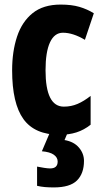

<svg xmlns="http://www.w3.org/2000/svg" viewBox="-20 -579 454 839"><path d="M241 10Q132 10 82.5 -58.5Q33 -127 33 -272Q33 -354 54.5 -419Q76 -484 122.5 -521.5Q169 -559 245 -559Q293 -559 327 -549Q361 -539 390 -521L351 -405Q299 -436 255 -436Q218 -436 198.5 -394Q179 -352 179 -272Q179 -113 259 -113Q291 -113 319 -125Q347 -137 376 -160V-34Q347 -11 314 -0.5Q281 10 241 10ZM347 124Q347 179 316.5 209.5Q286 240 215 240Q194 240 176.5 238.5Q159 237 142 233V149Q157 152 173 154.5Q189 157 199 157Q232 157 232 127Q232 109 215 97Q198 85 163 82L198 0H276L262 33Q303 40 325 66Q347 92 347 124Z"/></svg>

Font: Noto Sans Telugu ExtraCondensed ExtraBold
Style: Regular
Weight: 800
Width: 2
Designer: Jelle Bosma - Monotype Design Team
Foundry: Monotype Imaging Inc.
Version: Version 2.005; ttfautohint (v1.8.4.7-5d5b)